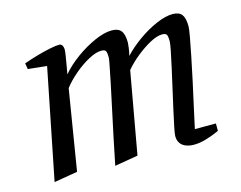

<svg xmlns="http://www.w3.org/2000/svg" viewBox="-78 -623 942 749"><g transform="rotate(-15 393.5 -248.0)"><path d="M57 9 146 -436 70 -444 66 -468Q94 -478 122 -486Q150 -494 174.5 -499Q199 -504 213 -504Q218 -504 221.5 -501Q225 -498 227 -492.5Q229 -487 229 -480Q229 -473 226 -454Q223 -435 219.5 -415Q216 -395 214 -384Q240 -415 278 -442.5Q316 -470 355.5 -487.5Q395 -505 425 -505Q451 -505 462.5 -490.5Q474 -476 474 -443Q474 -437 472 -422.5Q470 -408 466 -391Q493 -420 529.5 -446Q566 -472 604 -488.5Q642 -505 671 -505Q697 -505 708 -490.5Q719 -476 719 -443Q719 -433 713.5 -402Q708 -371 699 -327Q690 -283 679.5 -233.5Q669 -184 658 -136Q647 -88 639 -49H724V-19Q695 -6 669 1.5Q643 9 621 9Q603 9 588.5 3.5Q574 -2 566 -13.5Q558 -25 558 -43Q558 -51 563.5 -78Q569 -105 577.5 -143Q586 -181 595.5 -223Q605 -265 613.5 -303Q622 -341 627.5 -369Q633 -397 633 -406Q633 -424 629.5 -431.5Q626 -439 611 -439Q590 -439 561.5 -423.5Q533 -408 504.5 -385Q476 -362 455 -337L396 -7L302 9Q313 -45 324.5 -101Q336 -157 347.5 -209Q359 -261 367.5 -303Q376 -345 381.5 -372.5Q387 -400 387 -406Q387 -424 383.5 -431.5Q380 -439 365 -439Q344 -439 314 -423Q284 -407 254.5 -382Q225 -357 205 -331L152 -7Z"/></g></svg>

Font: Manuale
Style: Italic
Weight: 400
Italic angle: -11°
Designer: Eduardo Tunni / Pablo Cosgaya
Foundry: Eduardo Tunni / Pablo Cosgaya
Version: Version 1.002